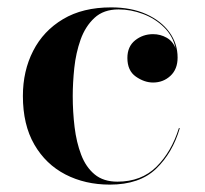

<svg xmlns="http://www.w3.org/2000/svg" viewBox="-20 -490 555 520"><path d="M467 -143Q447.5 -76 402.8 -33Q358 10 277.5 10Q210.5 10 157.2 -17.5Q104 -45 73 -98.5Q42 -152 42 -230Q42 -298 69.8 -352.2Q97.5 -406.5 150.8 -438.2Q204 -470 281 -470Q335.5 -470 376 -451.8Q416.5 -433.5 438.8 -402.8Q461 -372 461 -334Q461 -302.5 441.5 -284.5Q422 -266.5 394.5 -266.5Q371 -266.5 348 -282.5Q325 -298.5 325 -333Q325 -364 346 -380.8Q367 -397.5 394.5 -397.5Q414.5 -397.5 431.5 -387.8Q448.5 -378 455.5 -359Q448.5 -392.5 424.2 -416.2Q400 -440 367.2 -452.2Q334.5 -464.5 301 -464.5Q260.5 -464.5 235.8 -441.5Q211 -418.5 198.2 -382.5Q185.5 -346.5 181.2 -306Q177 -265.5 177 -230Q177 -187 182 -145.8Q187 -104.5 199.8 -71Q212.5 -37.5 236.2 -17.8Q260 2 298 2Q363 2 403.8 -38.5Q444.5 -79 464.5 -143Z"/></svg>

Font: Bodoni* 72pt Medium
Style: Regular
Weight: 500
Version: Version 2.3